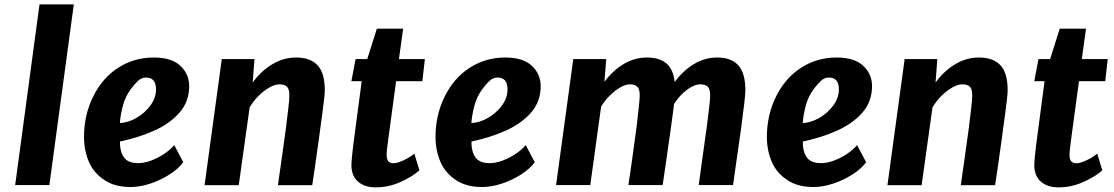

<svg xmlns="http://www.w3.org/2000/svg" viewBox="-20 -818 4922 848"><path d="M47 -0.5 154.5 -798.5H306L198 -0.5Z M557 8Q486 8 441 -23Q394 -53.5 372.5 -103.8Q351 -154 351 -214.5Q351.5 -312.5 392.5 -393.5Q432.5 -474 502.5 -519Q572.5 -564 659 -564Q737.5 -564 776.5 -527.5Q815.5 -491 815.5 -437.5Q815.5 -369.5 773.2 -321Q731 -272.5 661.2 -241.2Q591.5 -210 510 -193V-178.5Q512.5 -140 530.8 -118.8Q549 -97.5 590.5 -97.5Q617.5 -97.5 647.5 -108.8Q677.5 -120 704.8 -138.2Q732 -156.5 749.5 -177L789.5 -101.5Q768 -72.5 729 -47.5Q690 -22.5 644.2 -7.2Q598.5 8 557 8ZM509.5 -274.5Q545.5 -276 582.5 -297.2Q619.5 -318.5 644.2 -352Q669 -385.5 669 -423.5Q669 -475.5 625 -475.5Q605.5 -475.5 590.2 -461.5Q575 -447.5 558.5 -425.5Q533 -391.5 522.2 -349.2Q511.5 -307 509.5 -274.5Z M883.5 0 959.5 -557H1104L1096 -453.5Q1133 -504.5 1182.5 -534.2Q1232 -564 1287.5 -564Q1350 -564 1382.2 -530.2Q1414.5 -496.5 1414.5 -418.5Q1414.5 -407.5 1411.5 -380.8Q1408.5 -354 1404 -319.5Q1399.5 -285 1394.5 -250Q1393 -236.5 1388.5 -204.5Q1384 -172.5 1378.5 -133.2Q1373 -94 1367.8 -58Q1362.5 -22 1359 0H1207.5Q1216 -56.5 1224.5 -119.2Q1233 -182 1242.5 -249.5Q1249.5 -304 1253.5 -339.8Q1257.5 -375.5 1258 -395Q1258.5 -423.5 1248 -434.5Q1237.5 -445.5 1214.5 -445.5Q1194 -445.5 1169.2 -431.2Q1144.5 -417 1121.2 -393.8Q1098 -370.5 1082.5 -343.5L1034.5 0Z M1639.5 9.5Q1590 9.5 1561 -16Q1532 -41.5 1532 -90.5Q1532 -98.5 1534.5 -126Q1537 -153.5 1540.5 -179.5L1577.5 -459.5H1532L1550.5 -557H1602L1644.5 -691.5H1760.5L1742 -557H1856.5L1845.5 -459.5H1729.5Q1716 -358 1707.5 -296.8Q1699 -235.5 1694.8 -203Q1690.5 -170.5 1689 -156.5Q1687.5 -142.5 1687.5 -135Q1687.5 -117.5 1694 -107.2Q1700.5 -97 1719.5 -97Q1730 -97 1747.2 -103.5Q1764.5 -110 1781.8 -119.8Q1799 -129.5 1810 -139.5L1832.5 -65.5Q1800 -37 1748 -13.8Q1696 9.5 1639.5 9.5Z M2109.5 8Q2038.5 8 1993.5 -23Q1946.5 -53.5 1925 -103.8Q1903.5 -154 1903.5 -214.5Q1904 -312.5 1945 -393.5Q1985 -474 2055 -519Q2125 -564 2211.5 -564Q2290 -564 2329 -527.5Q2368 -491 2368 -437.5Q2368 -369.5 2325.8 -321Q2283.5 -272.5 2213.8 -241.2Q2144 -210 2062.5 -193V-178.5Q2065 -140 2083.2 -118.8Q2101.5 -97.5 2143 -97.5Q2170 -97.5 2200 -108.8Q2230 -120 2257.2 -138.2Q2284.5 -156.5 2302 -177L2342 -101.5Q2320.5 -72.5 2281.5 -47.5Q2242.5 -22.5 2196.8 -7.2Q2151 8 2109.5 8ZM2062 -274.5Q2098 -276 2135 -297.2Q2172 -318.5 2196.8 -352Q2221.5 -385.5 2221.5 -423.5Q2221.5 -475.5 2177.5 -475.5Q2158 -475.5 2142.8 -461.5Q2127.5 -447.5 2111 -425.5Q2085.5 -391.5 2074.8 -349.2Q2064 -307 2062 -274.5Z M2436 -0.5 2512 -557H2657.5L2649.5 -456.5Q2686.5 -506.5 2734.5 -535.2Q2782.5 -564 2837.5 -564Q2891 -564 2922.2 -538.8Q2953.5 -513.5 2960 -455.5Q2996 -505.5 3044.5 -534.8Q3093 -564 3147.5 -564Q3209 -564 3240.5 -530.2Q3272 -496.5 3272 -418.5Q3272 -389 3253 -249.5Q3244.5 -190.5 3236 -130.2Q3227.5 -70 3217.5 -0.5H3066Q3075.5 -70.5 3084 -131.8Q3092.5 -193 3102 -260.5Q3107.5 -304.5 3111.8 -339.5Q3116 -374.5 3116.5 -395Q3117 -423.5 3106.5 -434.5Q3096 -445.5 3073 -445.5Q3046.5 -445.5 3014.5 -421.8Q2982.5 -398 2957 -359Q2956 -350 2953.8 -333Q2951.5 -316 2948.5 -292.5Q2943.5 -257 2937.5 -213.5Q2931.5 -170 2925.2 -127.2Q2919 -84.5 2914.2 -50.8Q2909.5 -17 2906.5 -0.5H2755.5Q2764 -57 2774 -128.5Q2784 -200 2792 -261Q2797.5 -309.5 2801.2 -344Q2805 -378.5 2805.5 -395Q2806 -423 2795.5 -434.2Q2785 -445.5 2762.5 -445.5Q2743 -445.5 2719.2 -431.8Q2695.5 -418 2673.2 -395.8Q2651 -373.5 2635 -347.5L2587 -0.5Z M3573 8Q3502 8 3457 -23Q3410 -53.5 3388.5 -103.8Q3367 -154 3367 -214.5Q3367.5 -312.5 3408.5 -393.5Q3448.5 -474 3518.5 -519Q3588.5 -564 3675 -564Q3753.5 -564 3792.5 -527.5Q3831.5 -491 3831.5 -437.5Q3831.5 -369.5 3789.2 -321Q3747 -272.5 3677.2 -241.2Q3607.5 -210 3526 -193V-178.5Q3528.5 -140 3546.8 -118.8Q3565 -97.5 3606.5 -97.5Q3633.5 -97.5 3663.5 -108.8Q3693.5 -120 3720.8 -138.2Q3748 -156.5 3765.5 -177L3805.5 -101.5Q3784 -72.5 3745 -47.5Q3706 -22.5 3660.2 -7.2Q3614.5 8 3573 8ZM3525.5 -274.5Q3561.5 -276 3598.5 -297.2Q3635.5 -318.5 3660.2 -352Q3685 -385.5 3685 -423.5Q3685 -475.5 3641 -475.5Q3621.5 -475.5 3606.2 -461.5Q3591 -447.5 3574.5 -425.5Q3549 -391.5 3538.2 -349.2Q3527.5 -307 3525.5 -274.5Z M3899.5 0 3975.5 -557H4120L4112 -453.5Q4149 -504.5 4198.5 -534.2Q4248 -564 4303.5 -564Q4366 -564 4398.2 -530.2Q4430.5 -496.5 4430.5 -418.5Q4430.5 -407.5 4427.5 -380.8Q4424.5 -354 4420 -319.5Q4415.5 -285 4410.5 -250Q4409 -236.5 4404.5 -204.5Q4400 -172.5 4394.5 -133.2Q4389 -94 4383.8 -58Q4378.5 -22 4375 0H4223.5Q4232 -56.5 4240.5 -119.2Q4249 -182 4258.5 -249.5Q4265.5 -304 4269.5 -339.8Q4273.5 -375.5 4274 -395Q4274.5 -423.5 4264 -434.5Q4253.5 -445.5 4230.5 -445.5Q4210 -445.5 4185.2 -431.2Q4160.5 -417 4137.2 -393.8Q4114 -370.5 4098.5 -343.5L4050.5 0Z M4655.5 9.5Q4606 9.5 4577 -16Q4548 -41.5 4548 -90.5Q4548 -98.5 4550.5 -126Q4553 -153.5 4556.5 -179.5L4593.5 -459.5H4548L4566.5 -557H4618L4660.5 -691.5H4776.5L4758 -557H4872.5L4861.5 -459.5H4745.5Q4732 -358 4723.5 -296.8Q4715 -235.5 4710.8 -203Q4706.5 -170.5 4705 -156.5Q4703.5 -142.5 4703.5 -135Q4703.5 -117.5 4710 -107.2Q4716.5 -97 4735.5 -97Q4746 -97 4763.2 -103.5Q4780.5 -110 4797.8 -119.8Q4815 -129.5 4826 -139.5L4848.5 -65.5Q4816 -37 4764 -13.8Q4712 9.5 4655.5 9.5Z"/></svg>

Font: Merriweather Sans Italic
Style: Bold
Weight: 700
Italic angle: -7.5°
Designer: Eben Sorkin
Foundry: Eben Sorkin
Version: Version 1.008; ttfautohint (v1.7.19-72a1) -l 8 -r 50 -G 200 